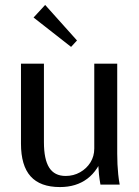

<svg xmlns="http://www.w3.org/2000/svg" viewBox="-20 -748 565 778"><path d="M223 10Q143 10 104 -33.5Q65 -77 65 -166V-490H158V-172Q158 -102 179.5 -68.5Q201 -35 246 -35Q278 -35 304.5 -50Q331 -65 346.5 -90Q362 -115 362 -146V-490H455V-125Q455 -103 456 -82.5Q457 -62 459 -42Q461 -22 465 0H387Q383 -22 381 -42Q379 -62 378 -82.5Q377 -103 377 -125L401 -126Q379 -58 334 -24Q289 10 223 10ZM268 -558 116 -677 163 -728 292 -584Z"/></svg>

Font: Sutasoma
Style: Regular
Weight: 400
Designer: Izhar Fathurrohim, Akbar Rohmanto, Arusyal Khofiqoini
Foundry: Kiwari Kolektiv
Version: Version 1.102